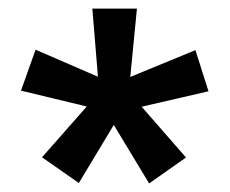

<svg xmlns="http://www.w3.org/2000/svg" viewBox="-20 -740 536 448"><path d="M164 -313 78 -373 182.5 -491.5 29 -528.5 63 -624 208.5 -561 195.5 -720H299.5L284 -560.5L436 -623L466.5 -527L310.5 -491L414 -372.5L328 -312L245.5 -448.5Z"/></svg>

Font: Chivo Medium
Style: Regular
Weight: 500
Designer: Hector Gatti
Foundry: Omnibus-Type
Version: Version 2.002